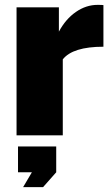

<svg xmlns="http://www.w3.org/2000/svg" viewBox="-20 -556 456 789"><path d="M405 -364Q279 -364 238 -312V0H48V-526H222V-426Q250 -478 292 -507Q334 -536 381 -536Q400 -536 405 -535ZM75 213 111 152H54V46H211V152L157 213Z"/></svg>

Font: Raleway-v4020 Black
Style: Regular
Weight: 900
Designer: Matt McInerney, Pablo Impallari, Rodrigo Fuenzalida
Foundry: Matt McInerney, Pablo Impallari, Rodrigo Fuenzalida
Version: Version 4.020;PS 004.020;hotconv 1.0.88;makeotf.lib2.5.64775